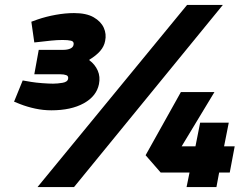

<svg xmlns="http://www.w3.org/2000/svg" viewBox="-20 -758 1016 778"><path d="M188 -311Q155 -311 122.5 -318Q90 -325 62 -336L37 -346L72 -432L107 -426Q125 -423 151.5 -421Q178 -419 195 -419Q213 -419 233.5 -422.5Q254 -426 256 -439Q258 -450 248.5 -453.5Q239 -457 225 -457H119L137 -556H236Q253 -556 264.5 -561Q276 -566 278 -576Q281 -590 268 -593Q255 -596 234 -596Q212 -596 187.5 -593.5Q163 -591 138 -588L119 -586L107 -670L132 -679Q167 -691 206 -698Q245 -705 280 -705Q330 -705 359.5 -688Q389 -671 400.5 -645.5Q412 -620 406 -592Q402 -570 386 -551.5Q370 -533 342 -516V-514Q365 -497 376 -472Q387 -447 381 -417Q371 -368 319.5 -339.5Q268 -311 188 -311ZM132 0 738 -738H883L280 0ZM911 -59H868L857 0H736L748 -59H631L570 -129L713 -385H849L716 -165H772L791 -261H907L888 -165H931Z"/></svg>

Font: REM Black
Style: Italic
Weight: 900
Italic angle: -11°
Designer: Octavio Pardo
Foundry: Ashler Design
Version: Version 1.005;gftools[0.9.28]